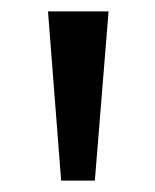

<svg xmlns="http://www.w3.org/2000/svg" viewBox="-20 -708 272 336"><path d="M146 -392 170 -688H64L87 -392Z"/></svg>

Font: Falling Sky
Style: Condensed
Weight: 400
Designer: Paul D. Hunt
Foundry: Adobe Systems Incorporated
Version: Version 1.02